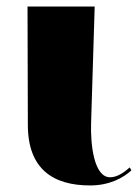

<svg xmlns="http://www.w3.org/2000/svg" viewBox="-20 -556 424 586"><path d="M255 10C314 10 356 -13 381 -36L376 -45C360 -31 339 -15 316 -15C266 -15 256 -117 258 -180L269 -536H64L65 -175C65 -40 142 10 255 10Z"/></svg>

Font: Noto Serif Display Black
Style: Regular
Weight: 900
Designer: Monotype Design Team
Foundry: Monotype Imaging Inc.
Version: Version 2.009